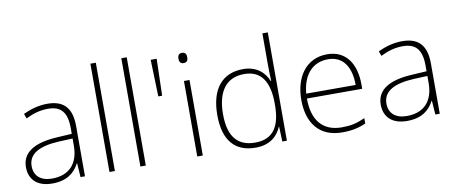

<svg xmlns="http://www.w3.org/2000/svg" viewBox="-67 -1039 3145 1327"><g transform="rotate(-10 1505.5 -375.0)"><path d="M269 -539C208 -539 150 -522 99 -498L111 -464C166 -491 214 -504 268 -504C356 -504 400 -459 400 -345V-305L300 -299C139 -291 48 -238 48 -133C48 -44 105 10 209 10C314 10 367 -37 399 -98H401L408 0H439V-353C439 -482 382 -539 269 -539ZM304 -268 400 -272V-219C399 -101 338 -24 213 -24C134 -24 88 -64 88 -133C88 -221 168 -261 304 -268Z M649 0V-760H611V0Z M866 0V-760H828V0Z M1068 -714H1026L1034 -456H1061Z M1246 -724C1225 -724 1216 -709 1216 -688C1216 -667 1225 -652 1246 -652C1271 -652 1278 -667 1278 -688C1278 -709 1271 -724 1246 -724ZM1266 -530H1227V0H1266Z M1636 10C1737 10 1792 -42 1818 -105H1820L1824 0H1856V-760H1818V-544C1818 -506 1819 -464 1821 -425H1818C1793 -489 1736 -540 1643 -540C1496 -540 1413 -440 1413 -257C1413 -83 1488 10 1636 10ZM1639 -25C1513 -25 1453 -103 1453 -256C1453 -420 1521 -505 1645 -505C1764 -505 1818 -421 1818 -266V-260C1818 -111 1768 -25 1639 -25Z M2233 -540C2081 -540 2003 -415 2003 -260C2003 -100 2081 10 2244 10C2310 10 2358 0 2410 -23V-61C2349 -33 2310 -25 2245 -25C2114 -25 2042 -110 2043 -263H2431V-294C2431 -434 2368 -540 2233 -540ZM2233 -505C2340 -505 2391 -421 2391 -297H2044C2056 -432 2127 -505 2233 -505Z M2759 -539C2698 -539 2640 -522 2589 -498L2601 -464C2656 -491 2704 -504 2758 -504C2846 -504 2890 -459 2890 -345V-305L2790 -299C2629 -291 2538 -238 2538 -133C2538 -44 2595 10 2699 10C2804 10 2857 -37 2889 -98H2891L2898 0H2929V-353C2929 -482 2872 -539 2759 -539ZM2794 -268 2890 -272V-219C2889 -101 2828 -24 2703 -24C2624 -24 2578 -64 2578 -133C2578 -221 2658 -261 2794 -268Z"/></g></svg>

Font: Noto Sans Myanmar UI ExtraLight
Style: Regular
Weight: 200
Designer: Monotype Design Team
Foundry: Monotype Imaging Inc.
Version: Version 2.103